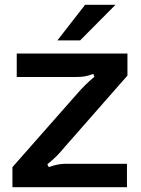

<svg xmlns="http://www.w3.org/2000/svg" viewBox="-20 -783 588 803"><path d="M32 0V-84L300 -388Q337 -431 375 -462L370 -474Q349 -466 334 -463.5Q319 -461 300 -461H50V-559H513V-467L254 -172Q233 -147 218.5 -132Q204 -117 178 -96L184 -84Q221 -98 254 -98H511V0ZM315 -614H220L336 -763H463Z"/></svg>

Font: Open Sauce Sans SemiBold
Style: Regular
Weight: 600
Designer: Alfredo Marco Pradil
Foundry: Creative Sauce Fz LLC
Version: Version 1.477